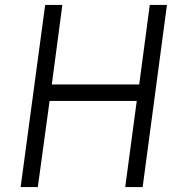

<svg xmlns="http://www.w3.org/2000/svg" viewBox="-20 -762 765 782"><path d="M490 0H561L660 -742H590L547 -418H191L234 -742H164L64 0H134L182 -351H537Z"/></svg>

Font: Cheyenne Sans Light
Style: Italic
Weight: 300
Italic angle: -8.13011°
Designer: The Public Sans project authors (U.S. Web Design System), Libre Franklin designed by Pablo Impallari and Rodrigo Fuenzal
Foundry: The Cheyenne Sans Project Authors
Version: Version 2.007